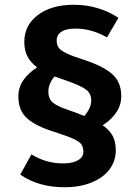

<svg xmlns="http://www.w3.org/2000/svg" viewBox="-20 -706 586 806"><path d="M466 -75Q466 -29 439 6Q412 41 363.5 60.5Q315 80 251 80Q141 80 65 27L112 -58Q173 -20 245 -20Q284 -20 307 -33Q330 -46 330 -69Q330 -88 321.5 -100Q313 -112 287.5 -123.5Q262 -135 209 -152Q131 -176 94 -209Q57 -242 57 -301Q57 -339 78.5 -370Q100 -401 136 -423Q108 -444 95 -469.5Q82 -495 82 -530Q82 -600 139 -643Q196 -686 290 -686Q343 -686 391 -671.5Q439 -657 477 -631L429 -549Q365 -586 296 -586Q258 -586 238 -573Q218 -560 218 -536Q218 -517 226.5 -505.5Q235 -494 259.5 -482Q284 -470 335 -454Q414 -428 451.5 -394.5Q489 -361 489 -303Q489 -265 468 -234Q447 -203 411 -180Q440 -160 453 -135.5Q466 -111 466 -75ZM334 -219Q363 -253 363 -284Q363 -312 343 -328.5Q323 -345 263 -366L209 -385Q183 -355 183 -321Q183 -293 200 -277Q217 -261 265 -245Q295 -235 334 -219Z"/></svg>

Font: Wolseley Sans SemiBold
Style: Regular
Weight: 600
Designer: Carrois Corporate & Edenspiekermann AG
Foundry: Carrois Corporate GbR & Edenspiekermann AG
Version: Version 4.202